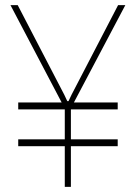

<svg xmlns="http://www.w3.org/2000/svg" viewBox="-20 -731 535 751"><path d="M470.2 -710.9 269 -330.1H440.4V-303.2H257.3V-186H440.4V-159.2H257.3V0H233.4V-159.2H51.3V-186H233.4V-303.2H51.3V-330.1H221.2L21 -710.9H49.3L231.4 -360.4L243.2 -335.4H248L259.8 -360.4L441.9 -710.9Z"/></svg>

Font: Robert Sans Thin
Style: Regular
Weight: 100
Designer: Christian Robertson (extended by Adam Twardoch)
Foundry: Google
Version: Version 12.135;April 2, 2019;FontCreator 11.5.0.2425 64-bit;